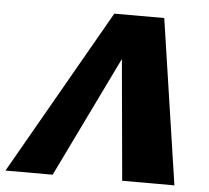

<svg xmlns="http://www.w3.org/2000/svg" viewBox="-82 -710 828 762"><g transform="rotate(5 332.0 -329.0)"><path d="M-33 0 343 -658H542L640 0H432L379 -589H441L155 0Z"/></g></svg>

Font: Ysabeau Office Black
Style: Italic
Weight: 900
Italic angle: -12°
Designer: Christian Thalmann (Catharsis Fonts)
Version: Version 2.001;gftools[0.9.30]; featfreeze: tnum,lnum,ss02